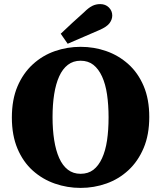

<svg xmlns="http://www.w3.org/2000/svg" viewBox="-20 -901 788 939"><path d="M374 18Q309 18 248.5 -3Q188 -24 140.5 -66.5Q93 -109 65.5 -174Q38 -239 38 -326Q38 -414 65.5 -478.5Q93 -543 140.5 -586.5Q188 -630 248.5 -651Q309 -672 374 -672Q440 -672 500 -651Q560 -630 607.5 -587.5Q655 -545 682.5 -480.5Q710 -416 710 -329Q710 -242 682.5 -177Q655 -112 608 -68.5Q561 -25 500.5 -3.5Q440 18 374 18ZM374 -51Q411 -51 436.5 -70.5Q462 -90 479 -127Q496 -164 503.5 -214.5Q511 -265 511 -327Q511 -388 503.5 -439Q496 -490 479 -527Q462 -564 436.5 -584Q411 -604 374 -604Q338 -604 312 -584Q286 -564 269.5 -527.5Q253 -491 245 -440.5Q237 -390 237 -328Q237 -267 245 -216Q253 -165 269.5 -128Q286 -91 312 -71Q338 -51 374 -51ZM277 -736Q305 -763 334 -789.5Q363 -816 391 -841Q413 -863 431 -872Q449 -881 470 -881Q496 -881 512.5 -864.5Q529 -848 529 -825Q529 -806 516 -788Q503 -770 466 -754Q427 -737 388.5 -720.5Q350 -704 311 -687Z"/></svg>

Font: Source Serif 4 ExtraBold
Style: Regular
Weight: 800
Designer: Frank Grießhammer
Foundry: Adobe Systems Incorporated
Version: Version 4.004;hotconv 1.0.116;makeotfexe 2.5.65601